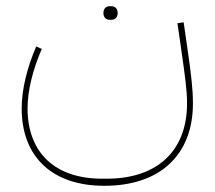

<svg xmlns="http://www.w3.org/2000/svg" viewBox="-20 -440 693 620"><path d="M335 -376H339C351 -376 360 -383 360 -398C360 -413 351 -420 339 -420H335C323 -420 314 -413 314 -398C314 -383 323 -376 335 -376ZM317 160C496 160 603 61 603 -106C603 -150 598 -196 585 -285L573 -368L553 -365L565 -282C578 -191 584 -148 584 -106C584 47 488 137 325 137H309C158 137 69 53 69 -90C69 -146 85 -213 115 -282L97 -290C68 -223 50 -152 50 -90C50 67 149 160 317 160Z"/></svg>

Font: IBM Plex Arabic Thin
Style: Regular
Weight: 100
Designer: Mike Abbink, Paul van der Laan, Pieter van Rosmalen, Wael Morcos, Khajak Apelian
Foundry: Bold Monday
Version: Version 1.0